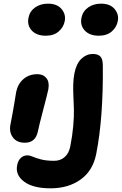

<svg xmlns="http://www.w3.org/2000/svg" viewBox="-20 -773 668 1053"><path d="M231 -577.1Q180.7 -577.1 154.3 -605.5Q127.9 -633.8 136.2 -675.8Q143.6 -711.9 172.9 -732.4Q202.1 -752.9 243.2 -752.9Q293.5 -752.9 317.9 -723.1Q342.3 -693.4 335 -657.2Q329.1 -624.5 302.2 -600.8Q275.4 -577.1 231 -577.1ZM522 -577.1Q471.7 -577.1 445.1 -605.5Q418.5 -633.8 426.8 -675.8Q434.1 -711.4 463.6 -732.2Q493.2 -752.9 534.2 -752.9Q584.5 -752.9 608.9 -723.1Q633.3 -693.4 626 -657.2Q620.1 -624.5 593.3 -600.8Q566.4 -577.1 522 -577.1ZM74.2 132.8Q79.1 107.4 94 93.3Q108.9 79.1 129.9 79.1Q143.6 79.1 160.2 86.4Q176.8 93.8 205.3 101.3Q233.9 108.9 276.9 108.9Q311.5 108.9 334.7 88.4Q357.9 67.9 365.2 30.8Q377 -28.3 381.6 -81.5Q386.2 -134.8 385.3 -172.6Q384.3 -210.4 382.6 -243.4Q380.9 -276.4 381.6 -309.1Q382.3 -341.8 388.2 -371.1Q398.9 -425.3 426.8 -451.2Q454.6 -477.1 488.8 -477.1Q516.6 -477.1 530 -463.6Q543.5 -450.2 543.9 -415Q546.9 -127.9 507.8 70.8Q489.7 163.1 422.4 211.4Q355 259.8 257.8 259.8Q160.6 259.8 111.8 222.9Q63 186 74.2 132.8ZM116.2 9.8Q72.3 9.8 50.8 -19.3Q29.3 -48.3 37.1 -88.9Q48.3 -145 57.9 -202.9Q67.4 -260.7 68.8 -269Q77.6 -312.5 108.6 -339.4Q139.6 -366.2 185.1 -366.2Q217.3 -366.2 234.6 -344.5Q252 -322.8 245.1 -283.2Q241.7 -264.6 217 -170.9Q192.4 -77.1 188 -53.2Q175.3 9.8 116.2 9.8Z"/></svg>

Font: Shantell Sans Irregular
Style: Bold Italic
Weight: 700
Italic angle: -11.31°
Designer: Stephen Nixon, Anya Danilova, Shantell Martin
Foundry: Arrow Type
Version: Version 1.006;[9816181b4]